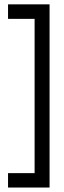

<svg xmlns="http://www.w3.org/2000/svg" viewBox="-20 -710 286 860"><path d="M135 65.5V-625.5H16V-690.5H202V130H16V65.5Z"/></svg>

Font: Overused Grotesk Book
Style: Regular
Weight: 375
Version: Version 0.004